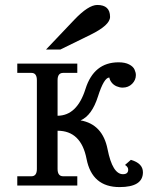

<svg xmlns="http://www.w3.org/2000/svg" viewBox="-20 -744 633 770"><path d="M222.2 -545.4H164.6L277.8 -664.6Q334.5 -724.1 370.1 -724.1Q421.4 -724.1 421.4 -676.3Q421.4 -643.1 342.8 -604.5ZM459.5 6.3Q349.1 6.3 327.1 -106.7Q305.2 -219.7 210.9 -219.7V-66.4Q210.9 -37.1 233.4 -37.1H290V0H49.3V-37.1H106Q127.9 -37.1 127.9 -66.4V-422.4Q127.9 -451.7 106 -451.7H49.3V-488.8H290V-451.7H233.4Q210.9 -451.7 210.9 -422.4V-279.8Q289.1 -280.3 322.8 -387.2Q356.4 -494.1 455.6 -494.1Q481.4 -494.1 497.8 -485.6Q514.2 -477.1 519.5 -465.1Q524.9 -453.1 524.9 -442.9Q524.9 -422.9 509.8 -407.7Q494.6 -392.6 471.7 -392.6Q460 -392.6 447.5 -397.9Q435.1 -403.3 427.5 -413.3Q419.9 -423.3 418.5 -433.1Q397 -433.1 372.8 -356.9Q348.6 -280.8 303.2 -261.2Q391.6 -245.6 411.4 -145.5Q431.2 -45.4 473.1 -45.4Q494.1 -45.4 494.1 -63.5Q494.1 -74.7 481.4 -82.5L504.9 -103Q553.2 -88.9 553.2 -53.2Q553.2 6.3 459.5 6.3Z"/></svg>

Font: Munson
Style: Regular
Weight: 400
Designer: Paul James MIller
Foundry: High-Logic / Made with FontCreator
Version: Version 2.10;May 5, 2019;FontCreator 11.5.0.2430 64-bit